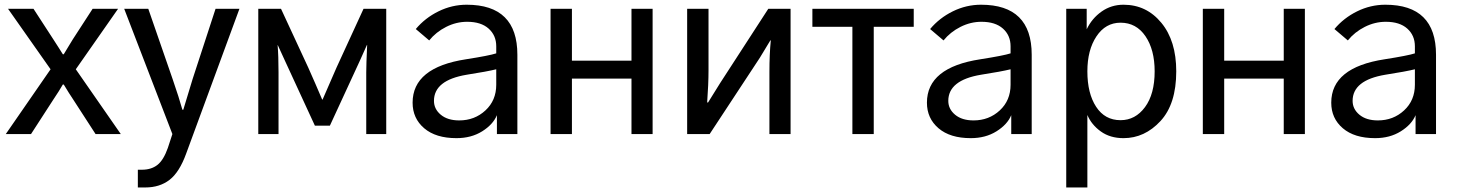

<svg xmlns="http://www.w3.org/2000/svg" viewBox="-20 -576 6259 825"><path d="M4.9 0 197.3 -278.3 14.6 -538.1H124L209 -407.2Q217.8 -393.6 231.9 -371.6Q246.1 -349.6 250 -342.8H253.9Q259.8 -353.5 273.4 -375Q287.1 -396.5 293 -407.2L377.9 -538.1H487.3L305.7 -278.3L499 0H390.6L293.9 -149.4Q277.3 -173.8 253.9 -212.9H250Q234.4 -185.5 210 -149.4L113.3 0Z M513.7 -538.1H617.2L721.7 -236.3Q750 -154.3 763.7 -104.5H767.6Q795.9 -198.2 807.6 -236.3L906.2 -538.1H1008.8L780.3 83Q751 164.1 708.5 196.8Q666 229.5 604.5 229.5H572.3V153.3H589.8Q629.9 153.3 656.2 132.8Q682.6 112.3 701.2 59.6L720.7 0Z M1089.8 0V-538.1H1187.5L1304.7 -285.2Q1334 -219.7 1364.3 -148.4H1366.2Q1418.9 -269.5 1425.8 -285.2L1542 -538.1H1639.6V0H1553.7V-264.6Q1553.7 -298.8 1557.6 -382.8H1556.6L1526.4 -315.4L1397.5 -36.1H1333L1205.1 -313.5L1173.8 -381.8H1172.9Q1176.8 -335.9 1176.8 -264.6V0Z M1844.7 -142.6Q1844.7 -107.4 1874 -83Q1903.3 -58.6 1953.1 -58.6Q2019.5 -58.6 2065.9 -101.6Q2112.3 -144.5 2112.3 -211.9V-278.3Q2073.2 -268.6 1985.4 -254.9Q1844.7 -231.4 1844.7 -142.6ZM1752.9 -134.8Q1752.9 -286.1 1982.4 -321.3Q2082 -336.9 2112.3 -346.7V-377Q2112.3 -423.8 2079.6 -453.1Q2046.9 -482.4 1987.3 -482.4Q1940.4 -482.4 1897 -460.4Q1853.5 -438.5 1824.2 -402.3L1766.6 -451.2Q1806.6 -499 1864.3 -527.3Q1921.9 -555.7 1985.4 -555.7Q2203.1 -555.7 2203.1 -340.8V0H2115.2V-81.1Q2098.6 -41 2051.8 -11.7Q2004.9 17.6 1941.4 17.6Q1852.5 17.6 1802.7 -24.9Q1752.9 -67.4 1752.9 -134.8Z M2345.7 0V-538.1H2437.5V-315.4H2693.4V-538.1H2784.2V0H2693.4V-238.3H2437.5V0Z M2932.6 0V-538.1H3024.4V-273.4Q3024.4 -215.8 3018.6 -135.7H3022.5L3074.2 -218.8L3281.2 -538.1H3377V0H3286.1V-266.6Q3286.1 -343.8 3292 -402.3H3290L3245.1 -328.1L3029.3 0Z M3470.7 -460.9V-538.1H3906.2V-460.9H3734.4V0H3642.6V-460.9Z M4054.7 -142.6Q4054.7 -107.4 4084 -83Q4113.3 -58.6 4163.1 -58.6Q4229.5 -58.6 4275.9 -101.6Q4322.3 -144.5 4322.3 -211.9V-278.3Q4283.2 -268.6 4195.3 -254.9Q4054.7 -231.4 4054.7 -142.6ZM3962.9 -134.8Q3962.9 -286.1 4192.4 -321.3Q4292 -336.9 4322.3 -346.7V-377Q4322.3 -423.8 4289.6 -453.1Q4256.8 -482.4 4197.3 -482.4Q4150.4 -482.4 4106.9 -460.4Q4063.5 -438.5 4034.2 -402.3L3976.6 -451.2Q4016.6 -499 4074.2 -527.3Q4131.8 -555.7 4195.3 -555.7Q4413.1 -555.7 4413.1 -340.8V0H4325.2V-81.1Q4308.6 -41 4261.7 -11.7Q4214.8 17.6 4151.4 17.6Q4062.5 17.6 4012.7 -24.9Q3962.9 -67.4 3962.9 -134.8Z M4652.3 -269.5Q4652.3 -174.8 4689.9 -117.2Q4727.5 -59.6 4794.9 -59.6Q4858.4 -59.6 4899.9 -115.7Q4941.4 -171.9 4941.4 -269.5Q4941.4 -362.3 4901.9 -420.4Q4862.3 -478.5 4794.9 -478.5Q4730.5 -478.5 4691.4 -419.9Q4652.3 -361.3 4652.3 -269.5ZM4561.5 229.5V-538.1H4649.4V-450.2Q4671.9 -497.1 4713.4 -526.4Q4754.9 -555.7 4807.6 -555.7Q4906.2 -555.7 4970.2 -478Q5034.2 -400.4 5034.2 -269.5Q5034.2 -128.9 4966.3 -55.7Q4898.4 17.6 4807.6 17.6Q4750 17.6 4710 -11.2Q4669.9 -40 4652.3 -82V229.5Z M5148.4 0V-538.1H5240.2V-315.4H5496.1V-538.1H5586.9V0H5496.1V-238.3H5240.2V0Z M5792 -142.6Q5792 -107.4 5821.3 -83Q5850.6 -58.6 5900.4 -58.6Q5966.8 -58.6 6013.2 -101.6Q6059.6 -144.5 6059.6 -211.9V-278.3Q6020.5 -268.6 5932.6 -254.9Q5792 -231.4 5792 -142.6ZM5700.2 -134.8Q5700.2 -286.1 5929.7 -321.3Q6029.3 -336.9 6059.6 -346.7V-377Q6059.6 -423.8 6026.9 -453.1Q5994.1 -482.4 5934.6 -482.4Q5887.7 -482.4 5844.2 -460.4Q5800.8 -438.5 5771.5 -402.3L5713.9 -451.2Q5753.9 -499 5811.5 -527.3Q5869.1 -555.7 5932.6 -555.7Q6150.4 -555.7 6150.4 -340.8V0H6062.5V-81.1Q6045.9 -41 5999 -11.7Q5952.1 17.6 5888.7 17.6Q5799.8 17.6 5750 -24.9Q5700.2 -67.4 5700.2 -134.8Z"/></svg>

Font: Gothic A1 Medium
Style: Regular
Weight: 500
Designer: HanYang I&C Co.,Ltd.
Foundry: HanYang I&C Co.,Ltd.
Version: Version 2.50